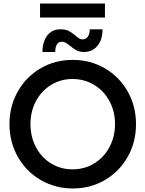

<svg xmlns="http://www.w3.org/2000/svg" viewBox="-20 -1070 832 1098"><path d="M34.2 -360.4Q34.2 -462.9 81.8 -546.9Q129.4 -630.9 211.9 -679.2Q294.4 -727.5 395.5 -727.5Q497.1 -727.5 579.8 -679.2Q662.6 -630.9 710.2 -546.9Q757.8 -462.9 757.8 -359.4Q757.8 -256.8 710.2 -172.9Q662.6 -88.9 580.1 -40.5Q497.6 7.8 396.5 7.8Q295.9 7.8 212.9 -40.5Q129.9 -88.9 82 -173.1Q34.2 -257.3 34.2 -360.4ZM637.7 -360.4Q637.7 -433.6 605.7 -492.4Q573.7 -551.3 518.1 -584.7Q462.4 -618.2 394.5 -618.2Q327.6 -618.2 272.7 -584.7Q217.8 -551.3 186 -492.4Q154.3 -433.6 154.3 -360.4Q154.3 -287.6 185.5 -228.5Q216.8 -169.4 271.7 -135.5Q326.7 -101.6 394.5 -101.6Q463.4 -101.6 518.8 -135.5Q574.2 -169.4 606 -228.8Q637.7 -288.1 637.7 -360.4ZM326.2 -902.3Q354 -902.8 371.8 -893.8Q389.6 -884.8 410.2 -867.2Q423.8 -855.5 432.4 -850.1Q440.9 -844.7 452.1 -844.7Q471.7 -844.7 482.7 -860.8Q493.7 -877 493.2 -902.3H566.4Q566.9 -865.7 554.4 -836.2Q542 -806.6 517.8 -789.8Q493.7 -772.9 460.9 -772.5Q435.5 -772.9 417.7 -782.2Q399.9 -791.5 380.9 -807.6Q365.2 -820.3 355.2 -825.9Q345.2 -831.5 333 -831.1Q314.9 -832 305.4 -816.2Q295.9 -800.3 295.9 -772.5H222.7Q222.7 -810.5 235.1 -840.6Q247.6 -870.6 271 -887Q294.4 -903.3 326.2 -902.3ZM209 -1049.8H580.1V-969.7H209Z"/></svg>

Font: Reddit Sans Chocolate SemiBold
Style: Regular
Weight: 600
Designer: Stephen Hutchings
Foundry: Reddit
Version: Version 1.011